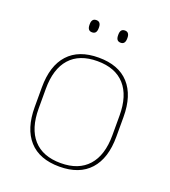

<svg xmlns="http://www.w3.org/2000/svg" viewBox="-123 -739 746 842"><g transform="rotate(20 249.5 -318.0)"><path d="M249.5 11.5Q156 11.5 107.5 -42.5Q59 -96.5 59 -197.5V-289Q59 -390 107.8 -443.5Q156.5 -497 249.5 -497Q342.5 -497 391.2 -443.5Q440 -390 440 -289V-197.5Q440 -96.5 391.2 -42.5Q342.5 11.5 249.5 11.5ZM249.5 -5Q333 -5 377.2 -54.5Q421.5 -104 421.5 -197.5V-289Q421.5 -382 377.5 -431.2Q333.5 -480.5 249.5 -480.5Q165.5 -480.5 121.5 -431.2Q77.5 -382 77.5 -289V-197.5Q77.5 -104 121.5 -54.5Q165.5 -5 249.5 -5ZM183 -591Q172 -591 166.8 -597.8Q161.5 -604.5 161.5 -618.5V-621.5Q161.5 -634.5 166.8 -641.2Q172 -648 183 -648Q194 -648 199.2 -641.2Q204.5 -634.5 204.5 -621.5V-618.5Q204.5 -604.5 199.2 -597.8Q194 -591 183 -591ZM316.5 -591Q305.5 -591 300.2 -597.8Q295 -604.5 295 -618.5V-621.5Q295 -634.5 300.2 -641.2Q305.5 -648 316.5 -648Q327 -648 332.2 -641.2Q337.5 -634.5 337.5 -621.5V-618.5Q337.5 -604.5 332.2 -597.8Q327 -591 316.5 -591Z"/></g></svg>

Font: Anek Devanagari Medium Thin
Style: Regular
Weight: 250
Version: Version 1.003